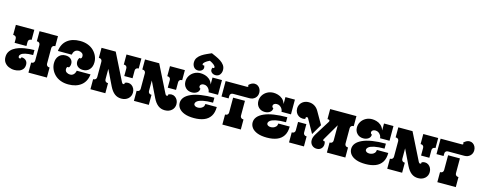

<svg xmlns="http://www.w3.org/2000/svg" viewBox="-33 -2099 7888 3135"><g transform="rotate(15 3910.5 -531.5)"><path d="M451 -530V-700H763V-530H757Q735 -530 721 -516.5Q707 -503 707 -480V-220Q707 -198 721 -184Q735 -170 757 -170H763V0H451V-170H457Q480 -170 493.5 -184Q507 -198 507 -220V-480Q507 -503 493.5 -516.5Q480 -530 457 -530ZM51 -700H363V-530H357Q335 -530 321 -516.5Q307 -503 307 -480V-411H107V-480Q107 -503 93.5 -516.5Q80 -530 57 -530H51ZM22 -149Q22 -201 45 -239Q68 -277 106.5 -302.5Q145 -328 191.5 -343.5Q238 -359 286.5 -367Q335 -375 378 -378Q421 -381 451 -381V-297Q369 -297 320.5 -285Q272 -273 251 -254.5Q230 -236 230 -216Q230 -199 237.5 -193Q245 -187 253 -187Q262 -187 269 -192.5Q276 -198 276 -213Q322 -213 351.5 -187Q381 -161 381 -114Q381 -67 357 -37.5Q333 -8 295.5 5Q258 18 217 18Q167 18 122 -1Q77 -20 49.5 -57.5Q22 -95 22 -149Z M824 -466Q838 -588 920 -653Q1002 -718 1134 -718Q1209 -718 1268 -695Q1327 -672 1367 -632Q1407 -592 1428 -543Q1449 -494 1449 -441Q1449 -365 1407.5 -318.5Q1366 -272 1297 -272Q1242 -272 1207.5 -301.5Q1173 -331 1173 -380Q1173 -399 1178.5 -416.5Q1184 -434 1196 -449Q1201 -444 1210 -444Q1221 -444 1227.5 -456Q1234 -468 1234 -484Q1234 -520 1207.5 -537.5Q1181 -555 1149 -555Q1111 -555 1088 -531Q1065 -507 1057 -466ZM1438 -234Q1425 -112 1342.5 -47Q1260 18 1128 18Q1053 18 994 -5Q935 -28 895 -68Q855 -108 834 -157.5Q813 -207 813 -259Q813 -336 854.5 -382Q896 -428 965 -428Q1021 -428 1055 -398.5Q1089 -369 1089 -320Q1089 -301 1083.5 -283.5Q1078 -266 1066 -251Q1061 -256 1052 -256Q1041 -256 1034.5 -244.5Q1028 -233 1028 -216Q1028 -180 1055 -162.5Q1082 -145 1113 -145Q1151 -145 1174.5 -169.5Q1198 -194 1205 -234Z M1499 -530V-700H1739L1969 -240Q1979 -220 1995 -220Q2014 -220 2014 -237Q2014 -241 2012 -245Q2023 -252 2037 -256Q2051 -260 2067 -260Q2100 -260 2126.5 -242Q2153 -224 2168.5 -194Q2184 -164 2184 -127Q2184 -63 2139 -22.5Q2094 18 2023 18Q1958 18 1909.5 -19Q1861 -56 1823 -133L1695 -397V-220Q1695 -198 1709 -184Q1723 -170 1745 -170H1751V0H1499V-170H1505Q1528 -170 1541.5 -184Q1555 -198 1555 -220V-480Q1555 -503 1541.5 -516.5Q1528 -530 1505 -530ZM1921 -530V-700H2173V-530H2167Q2145 -530 2131 -516.5Q2117 -503 2117 -480V-351H1977V-480Q1977 -503 1963.5 -516.5Q1950 -530 1927 -530Z M2234 -530V-700H2474L2704 -240Q2714 -220 2730 -220Q2749 -220 2749 -237Q2749 -241 2747 -245Q2758 -252 2772 -256Q2786 -260 2802 -260Q2835 -260 2861.5 -242Q2888 -224 2903.5 -194Q2919 -164 2919 -127Q2919 -63 2874 -22.5Q2829 18 2758 18Q2693 18 2644.5 -19Q2596 -56 2558 -133L2430 -397V-220Q2430 -198 2444 -184Q2458 -170 2480 -170H2486V0H2234V-170H2240Q2263 -170 2276.5 -184Q2290 -198 2290 -220V-480Q2290 -503 2276.5 -516.5Q2263 -530 2240 -530ZM2656 -530V-700H2908V-530H2902Q2880 -530 2866 -516.5Q2852 -503 2852 -480V-351H2712V-480Q2712 -503 2698.5 -516.5Q2685 -530 2662 -530Z M2964 -524Q2964 -578 2991.5 -622Q3019 -666 3066 -692Q3113 -718 3172 -718Q3205 -718 3245.5 -707Q3286 -696 3321.5 -666.5Q3357 -637 3375 -583V-700H3535V-451H3375Q3375 -473 3362 -496.5Q3349 -520 3325.5 -537Q3302 -554 3270 -554Q3243 -554 3225 -541Q3207 -528 3207 -508Q3207 -495 3214.5 -484.5Q3222 -474 3231 -474Q3231 -428 3195 -403Q3159 -378 3110 -378Q3045 -378 3004.5 -419.5Q2964 -461 2964 -524ZM2964 -162Q2964 -267 3099 -328.5Q3234 -390 3490 -390V-306Q3384 -306 3320.5 -292.5Q3257 -279 3229 -257Q3201 -235 3201 -209Q3201 -190 3219.5 -177Q3238 -164 3269 -164Q3290 -164 3313.5 -172Q3337 -180 3355 -199.5Q3373 -219 3375 -253H3567Q3567 -158 3528.5 -98Q3490 -38 3419.5 -10Q3349 18 3252 18Q3156 18 3092 -6Q3028 -30 2996 -71Q2964 -112 2964 -162ZM3509 -862Q3509 -816 3483.5 -783Q3458 -750 3411 -750Q3374 -750 3349 -770.5Q3324 -791 3324 -819Q3324 -827 3326.5 -837Q3329 -847 3334 -857Q3339 -853 3345 -853Q3363 -853 3363 -870Q3363 -887 3337 -909.5Q3311 -932 3263 -954Q3215 -932 3189 -909.5Q3163 -887 3163 -870Q3163 -853 3181 -853Q3187 -853 3192 -857Q3197 -847 3199.5 -837Q3202 -827 3202 -819Q3202 -791 3177 -770.5Q3152 -750 3115 -750Q3069 -750 3043 -783Q3017 -816 3017 -862Q3017 -909 3041.5 -943Q3066 -977 3104 -1002Q3142 -1027 3184.5 -1046Q3227 -1065 3263 -1081Q3299 -1065 3341.5 -1046Q3384 -1027 3422 -1002Q3460 -977 3484.5 -943Q3509 -909 3509 -862Z M3597 -439V-700H3957Q3978 -700 3978 -714Q3978 -719 3975 -723.5Q3972 -728 3968 -732Q4017 -781 4067 -781Q4100 -781 4125 -763.5Q4150 -746 4163.5 -718Q4177 -690 4177 -657Q4177 -602 4139.5 -566Q4102 -530 4043 -530H3767Q3745 -530 3731 -516.5Q3717 -503 3717 -480V-439ZM4041 0H3729V-170H3735Q3758 -170 3771.5 -184Q3785 -198 3785 -220V-470H3985V-220Q3985 -198 3999 -184Q4013 -170 4035 -170H4041Z M4197 -524Q4197 -578 4224.5 -622Q4252 -666 4299 -692Q4346 -718 4405 -718Q4438 -718 4478.5 -707Q4519 -696 4554.5 -666.5Q4590 -637 4608 -583V-700H4768V-451H4608Q4608 -473 4595 -496.5Q4582 -520 4558.5 -537Q4535 -554 4503 -554Q4476 -554 4458 -541Q4440 -528 4440 -508Q4440 -495 4447.5 -484.5Q4455 -474 4464 -474Q4464 -428 4428 -403Q4392 -378 4343 -378Q4278 -378 4237.5 -419.5Q4197 -461 4197 -524ZM4197 -162Q4197 -267 4332 -328.5Q4467 -390 4723 -390V-306Q4617 -306 4553.5 -292.5Q4490 -279 4462 -257Q4434 -235 4434 -209Q4434 -190 4452.5 -177Q4471 -164 4502 -164Q4523 -164 4546.5 -172Q4570 -180 4588 -199.5Q4606 -219 4608 -253H4800Q4800 -158 4761.5 -98Q4723 -38 4652.5 -10Q4582 18 4485 18Q4389 18 4325 -6Q4261 -30 4229 -71Q4197 -112 4197 -162Z M5288 -407 5184 -229 5054 -462Q5047 -475 5034 -475Q5023 -475 5017.5 -468Q5012 -461 5012 -452Q5012 -449 5012.5 -446Q5013 -443 5014 -440Q4994 -433 4971 -433Q4934 -433 4904 -451Q4874 -469 4857 -500Q4840 -531 4840 -569Q4840 -610 4860 -644Q4880 -678 4916.5 -698Q4953 -718 5000 -718Q5053 -718 5096.5 -692Q5140 -666 5168 -616ZM5364 -700H5808V-530H5802Q5780 -530 5766 -516.5Q5752 -503 5752 -480V-220Q5752 -198 5766 -184Q5780 -170 5802 -170H5808V0H5496V-170H5502Q5525 -170 5538.5 -184Q5552 -198 5552 -220V-477L5388 -196Q5385 -190 5385 -185Q5385 -175 5392 -170Q5397 -167 5402 -167Q5406 -167 5412 -170Q5417 -160 5420 -148.5Q5423 -137 5423 -123Q5423 -76 5394 -46.5Q5365 -17 5318 -17Q5268 -17 5235.5 -49.5Q5203 -82 5203 -133Q5203 -162 5213.5 -189Q5224 -216 5239 -240L5394 -488Q5402 -501 5402 -509Q5402 -530 5370 -530H5364ZM5108 -170V0H4856V-170H4862Q4885 -170 4898.5 -184Q4912 -198 4912 -220V-362H5052V-220Q5052 -198 5066 -184Q5080 -170 5102 -170Z M5863 -524Q5863 -578 5890.5 -622Q5918 -666 5965 -692Q6012 -718 6071 -718Q6104 -718 6144.5 -707Q6185 -696 6220.5 -666.5Q6256 -637 6274 -583V-700H6434V-451H6274Q6274 -473 6261 -496.5Q6248 -520 6224.5 -537Q6201 -554 6169 -554Q6142 -554 6124 -541Q6106 -528 6106 -508Q6106 -495 6113.5 -484.5Q6121 -474 6130 -474Q6130 -428 6094 -403Q6058 -378 6009 -378Q5944 -378 5903.5 -419.5Q5863 -461 5863 -524ZM5863 -162Q5863 -267 5998 -328.5Q6133 -390 6389 -390V-306Q6283 -306 6219.5 -292.5Q6156 -279 6128 -257Q6100 -235 6100 -209Q6100 -190 6118.5 -177Q6137 -164 6168 -164Q6189 -164 6212.5 -172Q6236 -180 6254 -199.5Q6272 -219 6274 -253H6466Q6466 -158 6427.5 -98Q6389 -38 6318.5 -10Q6248 18 6151 18Q6055 18 5991 -6Q5927 -30 5895 -71Q5863 -112 5863 -162Z M6516 -530V-700H6756L6986 -240Q6996 -220 7012 -220Q7031 -220 7031 -237Q7031 -241 7029 -245Q7040 -252 7054 -256Q7068 -260 7084 -260Q7117 -260 7143.5 -242Q7170 -224 7185.5 -194Q7201 -164 7201 -127Q7201 -63 7156 -22.5Q7111 18 7040 18Q6975 18 6926.5 -19Q6878 -56 6840 -133L6712 -397V-220Q6712 -198 6726 -184Q6740 -170 6762 -170H6768V0H6516V-170H6522Q6545 -170 6558.5 -184Q6572 -198 6572 -220V-480Q6572 -503 6558.5 -516.5Q6545 -530 6522 -530ZM6938 -530V-700H7190V-530H7184Q7162 -530 7148 -516.5Q7134 -503 7134 -480V-351H6994V-480Q6994 -503 6980.5 -516.5Q6967 -530 6944 -530Z M7231 -439V-700H7591Q7612 -700 7612 -714Q7612 -719 7609 -723.5Q7606 -728 7602 -732Q7651 -781 7701 -781Q7734 -781 7759 -763.5Q7784 -746 7797.5 -718Q7811 -690 7811 -657Q7811 -602 7773.5 -566Q7736 -530 7677 -530H7401Q7379 -530 7365 -516.5Q7351 -503 7351 -480V-439ZM7675 0H7363V-170H7369Q7392 -170 7405.5 -184Q7419 -198 7419 -220V-470H7619V-220Q7619 -198 7633 -184Q7647 -170 7669 -170H7675Z"/></g></svg>

Font: Exile
Style: Regular
Weight: 400
Designer: Bartłomiej Rózga @rozgatype
Version: Version 1.000; ttfautohint (v1.8.4.7-5d5b)